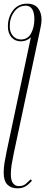

<svg xmlns="http://www.w3.org/2000/svg" viewBox="-26 -785 246 1045"><path d="M68 240Q34 240 14 219.5Q-6 199 -6 155Q-6 129 -1.5 101Q3 73 10 40L142 -582Q131 -571 117 -565.5Q103 -560 88 -560Q56 -560 36.5 -582Q17 -604 17 -641Q17 -692 45 -728.5Q73 -765 121 -765Q162 -765 181 -740.5Q200 -716 200 -679Q200 -665 197 -647Q194 -629 190 -612L49 49Q42 82 37.5 110Q33 138 33 164Q33 198 45.5 213Q58 228 76 228Q100 228 114 216Q128 204 141 191L148 199Q131 218 113.5 229Q96 240 68 240ZM89 -570Q126 -571 143.5 -604Q161 -637 161 -681Q161 -715 149.5 -734.5Q138 -754 114 -754Q76 -754 51.5 -721Q27 -688 27 -643Q27 -609 44.5 -589.5Q62 -570 89 -570Z"/></svg>

Font: Noto Serif Display Condensed ExtraLight
Style: Italic
Weight: 200
Width: 3
Italic angle: -12°
Designer: Monotype Design Team
Foundry: Monotype Imaging Inc.
Version: Version 2.009